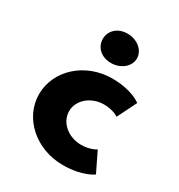

<svg xmlns="http://www.w3.org/2000/svg" viewBox="-186 -906 975 1045"><g transform="rotate(30 301.5 -383.0)"><path d="M311.3 -781C249.6 -781 208 -740 208 -689C208 -638 249.6 -597 311.3 -597C373 -597 422.6 -638 422.6 -689C422.6 -740 373 -781 311.3 -781ZM393.6 -383C452 -383 485 -359 485 -359L545 -480C545 -480 487 -528 362.1 -528C193 -528 58 -406 58 -255C58 -105 194 15 362.1 15C487 15 545 -31 545 -31L485 -154C485 -154 452 -130 393.6 -130C312.5 -130 246 -186 246 -257C246 -327 312.5 -383 393.6 -383Z"/></g></svg>

Font: Hussar
Style: BdSuprExt
Weight: 700
Foundry: Cannot Into Space Fonts
Version: Version 2.00